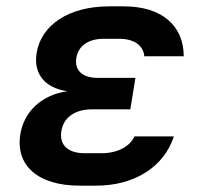

<svg xmlns="http://www.w3.org/2000/svg" viewBox="-20 -577 640 604"><path d="M283 7C403 7 496 -52 527 -148H403C388 -115 349 -95 299 -95H246C194 -95 166 -121 173 -164C179 -207 216 -233 268 -233H390L406 -332H287C239 -332 214 -356 220 -394C226 -433 258 -455 307 -455H355C402 -455 431 -434 434 -400H558C558 -497 488 -557 370 -557H323C197 -557 109 -499 95 -409C85 -344 122 -300 192 -290C113 -279 56 -228 44 -155C28 -56 100 7 230 7Z"/></svg>

Font: JetBrains Mono
Style: Bold Italic
Weight: 558
Italic angle: -9°
Monospace: yes
Designer: Philipp Nurullin, Konstantin Bulenkov
Foundry: JetBrains
Version: Version 2.305